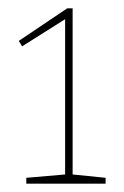

<svg xmlns="http://www.w3.org/2000/svg" viewBox="-20 -786 298 460"><path d="M154 -766V-368L233 -360V-346H43V-360L136 -368V-740L33 -675L25 -688L141 -766Z"/></svg>

Font: Bitter Pro Thin
Style: Regular
Weight: 250
Designer: Sol Matas, and Bitter project Authors
Foundry: Sol Matas
Version: Version 1.010